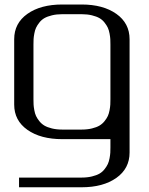

<svg xmlns="http://www.w3.org/2000/svg" viewBox="-20 -603 644 832"><path d="M333.5 -583.5Q426.8 -583.5 484.1 -543Q541.5 -502.4 541.5 -433.1V58.1Q541.5 127.4 484.1 168Q426.8 208.5 333.5 208.5H62.5V166.5H333.5Q358.4 166.5 378.4 161.6Q398.4 156.7 411.1 149.4Q423.8 142.1 433.1 130.1Q442.4 118.2 447.3 107.7Q452.1 97.2 454.8 82.5Q457.5 67.9 458 58.3Q458.5 48.8 458.5 35.6V0H250Q156.2 0 98.9 -40.3Q41.5 -80.6 41.5 -149.9V-433.1Q41.5 -502.4 98.9 -543Q156.2 -583.5 250 -583.5ZM250 -541.5Q225.1 -541.5 205.1 -536.6Q185.1 -531.7 172.4 -524.4Q159.7 -517.1 150.4 -505.1Q141.1 -493.2 136.2 -482.7Q131.3 -472.2 128.7 -457.5Q126 -442.9 125.5 -433.3Q125 -423.8 125 -410.6V-172.9Q125 -159.7 125.5 -149.9Q126 -140.1 128.7 -125.5Q131.3 -110.8 136.2 -100.3Q141.1 -89.8 150.4 -78.1Q159.7 -66.4 172.4 -58.8Q185.1 -51.3 205.1 -46.4Q225.1 -41.5 250 -41.5H333.5Q358.4 -41.5 378.4 -46.4Q398.4 -51.3 411.1 -58.8Q423.8 -66.4 433.1 -78.1Q442.4 -89.8 447.3 -100.3Q452.1 -110.8 454.8 -125.5Q457.5 -140.1 458 -149.9Q458.5 -159.7 458.5 -172.9V-410.6Q458.5 -423.8 458 -433.3Q457.5 -442.9 454.8 -457.5Q452.1 -472.2 447.3 -482.7Q442.4 -493.2 433.1 -505.1Q423.8 -517.1 411.1 -524.4Q398.4 -531.7 378.4 -536.6Q358.4 -541.5 333.5 -541.5Z"/></svg>

Font: Gputeks
Style: Regular
Weight: 500
Version: Version 0.9